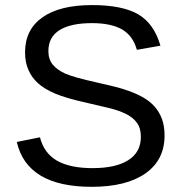

<svg xmlns="http://www.w3.org/2000/svg" viewBox="-20 -718 707 748"><path d="M621.1 -189.9C621.1 -215 617.6 -236.8 610.6 -255.4C603.6 -273.9 593.9 -290 581.5 -303.7C569.2 -317.4 554.6 -328.9 537.8 -338.4C521.1 -347.8 503.1 -356 483.9 -363C464.7 -370 444.6 -376.1 423.6 -381.1L360.4 -396C297.2 -410 255 -421.8 233.9 -431.4C212.7 -441 196.5 -452.7 185.3 -466.6C174.1 -480.4 168.5 -497.9 168.5 -519C168.5 -555.2 182.9 -582.4 211.9 -600.6C240.9 -618.8 282.9 -627.9 337.9 -627.9C388 -627.9 427.2 -619.7 455.6 -603.3C483.9 -586.8 503.1 -560.4 513.2 -523.9L605 -540C588.4 -597.7 559.4 -638.4 518.1 -662.4C476.7 -686.3 417 -698.2 338.9 -698.2C254.9 -698.2 190.3 -682.3 145.3 -650.4C100.2 -618.5 77.6 -573.1 77.6 -514.2C77.6 -488.4 81.9 -465.7 90.6 -445.8C99.2 -425.9 111.7 -408.6 127.9 -393.8C144.2 -379 166.4 -365.6 194.6 -353.5C222.7 -341.5 264 -329.4 318.4 -317.4L403.8 -297.4C429.5 -291.2 451.7 -283.5 470.2 -274.4C488.8 -265.3 503.2 -253.7 513.4 -239.7C523.7 -225.7 528.8 -207.5 528.8 -185.1C528.8 -145 512.5 -114.7 479.7 -94C447 -73.3 400.6 -63 340.3 -63C282.1 -63 236 -72.7 202.1 -92C168.3 -111.4 146.2 -141.8 135.7 -183.1L45.4 -165C72.1 -48.5 169.3 9.8 336.9 9.8C427.1 9.8 497 -7.6 546.6 -42.5C596.3 -77.3 621.1 -126.5 621.1 -189.9Z"/></svg>

Font: Arimo
Style: Regular
Weight: 400
Designer: Steve Matteson
Foundry: Monotype Imaging Inc.
Version: Version 1.32